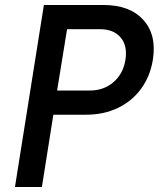

<svg xmlns="http://www.w3.org/2000/svg" viewBox="-20 -750 640 770"><path d="M40 0 156 -730H395Q501 -730 555 -670Q609 -610 593 -510Q582 -443 545.5 -393.5Q509 -344 452.5 -317Q396 -290 326 -290H194L148 0ZM209 -387H341Q396 -387 435 -420.5Q474 -454 483 -510Q492 -566 464 -599.5Q436 -633 380 -633H249Z"/></svg>

Font: JetBrains Mono NL SemiBold
Style: Italic
Weight: 600
Italic angle: -9°
Monospace: yes
Designer: Philipp Nurullin, Konstantin Bulenkov
Foundry: JetBrains
Version: Version 2.305; ttfautohint (v1.8.4.7-5d5b)